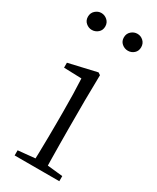

<svg xmlns="http://www.w3.org/2000/svg" viewBox="-196 -818 716 875"><g transform="rotate(30 162.5 -380.0)"><path d="M63 -671Q46 -671 32 -683Q18 -695 18 -715Q18 -735 32 -747.5Q46 -760 63 -760Q81 -760 95 -747.5Q109 -735 109 -715Q109 -695 95 -683Q81 -671 63 -671ZM253 -671Q235 -671 221 -683Q207 -695 207 -715Q207 -735 221 -747.5Q235 -760 253 -760Q271 -760 284.5 -747.5Q298 -735 298 -715Q298 -695 284.5 -683Q271 -671 253 -671ZM45 0V-27L156 -38H175L280 -27V0ZM133 0Q134 -24 135 -64.5Q136 -105 136.5 -149Q137 -193 137 -226V-281Q137 -332 136 -375Q135 -418 133 -456L40 -459V-485L187 -519L199 -511L197 -377V-226Q197 -193 197.5 -149Q198 -105 198.5 -64.5Q199 -24 200 0Z"/></g></svg>

Font: Noto Serif SC ExtraLight ExtraLight
Style: Regular
Weight: 250
Version: Version 2.002-H1;hotconv 1.1.0;makeotfexe 2.6.0